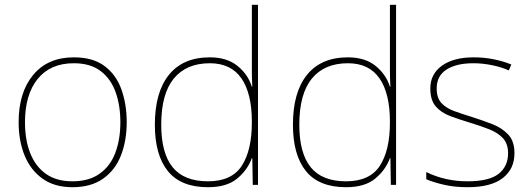

<svg xmlns="http://www.w3.org/2000/svg" viewBox="-20 -780 2237 810"><path d="M514.6 -264.2Q514.6 -187 490.2 -124Q465.8 -62 414.8 -26.1Q363.8 9.8 285.6 9.8Q210 9.8 159.2 -26.4Q108.9 -62.5 83.7 -124.3Q58.6 -186 58.6 -264.2Q58.6 -390.1 120.1 -464.1Q181.6 -538.1 291.5 -538.1Q372.1 -538.1 420.9 -501.5Q470.2 -464.8 492.4 -402.3Q514.6 -339.8 514.6 -264.2ZM85.4 -264.2Q85.4 -189.9 107.4 -134.3Q129.4 -78.1 173.6 -46.6Q217.8 -15.1 285.6 -15.1Q356 -15.1 400.4 -47.4Q445.3 -79.1 466.6 -135.5Q487.8 -191.9 487.8 -264.2Q487.8 -334 468.3 -389.6Q448.7 -446.3 405.3 -479.7Q361.8 -513.2 291.5 -513.2Q192.4 -513.2 138.9 -447Q85.4 -380.9 85.4 -264.2Z M857.4 9.8Q743.2 9.8 688.2 -58.1Q633.3 -126 633.3 -253.9Q633.3 -391.1 692.9 -464.6Q752.4 -538.1 865.2 -538.1Q937.5 -538.1 981.9 -502Q1026.4 -465.8 1042.5 -414.1H1044.4Q1043.5 -431.2 1043 -447.8Q1042.5 -464.4 1042.5 -480.5V-759.8H1068.4V0H1046.4L1044.4 -112.8H1042.5Q1024.4 -63 980.5 -26.6Q936.5 9.8 857.4 9.8ZM857.4 -15.1Q957.5 -15.1 1000 -80.6Q1042.5 -146 1042.5 -263.2V-266.1Q1042.5 -386.2 998.3 -449.7Q954.1 -513.2 865.2 -513.2Q766.1 -513.2 713.1 -448.5Q660.2 -383.8 660.2 -253.9Q660.2 -133.8 708.3 -74.5Q756.3 -15.1 857.4 -15.1Z M1439.9 9.8Q1325.7 9.8 1270.8 -58.1Q1215.8 -126 1215.8 -253.9Q1215.8 -391.1 1275.4 -464.6Q1335 -538.1 1447.8 -538.1Q1520 -538.1 1564.5 -502Q1608.9 -465.8 1625 -414.1H1627Q1626 -431.2 1625.5 -447.8Q1625 -464.4 1625 -480.5V-759.8H1650.9V0H1628.9L1627 -112.8H1625Q1606.9 -63 1563 -26.6Q1519 9.8 1439.9 9.8ZM1439.9 -15.1Q1540 -15.1 1582.5 -80.6Q1625 -146 1625 -263.2V-266.1Q1625 -386.2 1580.8 -449.7Q1536.6 -513.2 1447.8 -513.2Q1348.6 -513.2 1295.7 -448.5Q1242.7 -383.8 1242.7 -253.9Q1242.7 -133.8 1290.8 -74.5Q1338.9 -15.1 1439.9 -15.1Z M2150.4 -133.8Q2150.4 -66.9 2100.8 -28.6Q2051.3 9.8 1952.1 9.8Q1897.5 9.8 1852.3 -0.7Q1807.1 -11.2 1778.3 -23.9V-54.2Q1857.9 -15.1 1952.1 -15.1Q2043.5 -15.1 2083.5 -46.6Q2123.5 -78.1 2123.5 -133.8Q2123.5 -172.4 2102.1 -196.8Q2080.1 -220.2 2043.7 -234.6Q2007.3 -249 1963.4 -262.2Q1916.5 -276.4 1878.9 -290.5Q1840.3 -305.2 1817.9 -331.5Q1795.4 -357.9 1795.4 -407.2Q1795.4 -467.8 1844.5 -502.9Q1893.6 -538.1 1977.5 -538.1Q2024.4 -538.1 2064.9 -529.5Q2105.5 -521 2137.2 -507.8L2126.5 -482.9Q2098.1 -496.1 2057.6 -504.6Q2017.1 -513.2 1977.5 -513.2Q1905.3 -513.2 1863.8 -486.6Q1822.3 -460 1822.3 -407.2Q1822.3 -366.2 1842.8 -344.7Q1863.3 -323.2 1897.2 -311Q1931.2 -298.8 1972.2 -286.1Q1994.1 -279.3 2015.4 -271.7Q2036.6 -264.2 2057.1 -256.3Q2098.1 -240.2 2124.3 -212.2Q2150.4 -184.1 2150.4 -133.8Z"/></svg>

Font: Nokora Thin
Style: Regular
Weight: 100
Designer: Danh Hong
Version: Version 8.000; ttfautohint (v1.8.3)